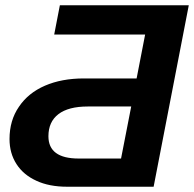

<svg xmlns="http://www.w3.org/2000/svg" viewBox="-20 -708 736 728"><path d="M234.4 0Q166.5 0 118.2 -22.5Q68.8 -44.9 42.5 -85.9Q16.1 -127 16.1 -180.7Q16.1 -251.5 51.8 -303.2Q86.9 -355.5 150.4 -383.1Q213.9 -410.6 298.3 -410.6H498L530.3 -577.1H185.5L207 -688H695.8L562.5 0ZM477.5 -304.2H313Q239.3 -304.2 201.4 -275.1Q163.6 -246.1 163.6 -191.4Q163.6 -106.9 278.3 -106.9H439Z"/></svg>

Font: Arimo
Style: Bold Italic
Weight: 700
Italic angle: -12°
Designer: Steve Matteson
Foundry: Monotype Imaging Inc.
Version: Version 1.33